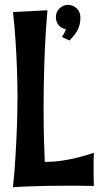

<svg xmlns="http://www.w3.org/2000/svg" viewBox="-20 -746 423 802"><path d="M372.1 30.8Q336.9 29.8 305.7 29.8Q274.4 29.8 247.1 29.8Q191.4 29.8 151.6 31Q111.8 32.2 85.4 33.2Q55.2 34.7 34.2 36.1Q37.6 3.4 40.3 -30.3Q43 -64 44.9 -96.7Q46.9 -129.4 48.3 -160.2Q49.8 -190.9 50.8 -218.3Q52.7 -281.7 53.2 -340.8Q52.7 -399.4 50.8 -460.9Q49.8 -487.3 48.3 -516.4Q46.9 -545.4 44.9 -575.7Q43 -606 40.3 -636.5Q37.6 -667 34.2 -695.8L178.2 -703.1Q168.9 -592.8 165.5 -490.5Q162.1 -388.2 162.1 -301.8Q162.1 -218.8 163.8 -159.7Q165.5 -100.6 167 -69.8H168.9Q207 -69.8 243.4 -75.7Q279.8 -81.5 308.6 -88.9Q342.3 -97.2 372.1 -107.9Q371.6 -102.5 371.6 -94.2Q371.1 -87.4 371.1 -76.4Q371.1 -65.4 371.1 -49.8Q371.1 -34.2 371.1 -14.4Q371.1 5.4 372.1 30.8ZM315.9 -673.8Q315.9 -658.2 313 -645.3Q310.1 -632.3 304.2 -620.8Q298.3 -609.4 289.8 -598.6Q281.2 -587.9 270 -576.7L238.3 -591.8Q241.2 -595.2 244.1 -600.1Q246.6 -604 249.5 -609.9Q252.4 -615.7 255.4 -624Q236.8 -627 225.1 -641.1Q213.4 -655.3 213.4 -673.8Q213.4 -695.8 228.3 -710.7Q243.2 -725.6 265.1 -725.6Q275.4 -725.6 284.7 -721.4Q293.9 -717.3 301 -710.4Q308.1 -703.6 312 -694.1Q315.9 -684.6 315.9 -673.8Z"/></svg>

Font: Rum Raisin
Style: Regular
Weight: 400
Designer: Astigmatic (AOETI)
Foundry: Astigmatic (AOETI)
Version: Version 1.000